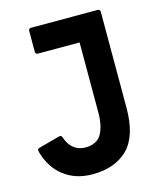

<svg xmlns="http://www.w3.org/2000/svg" viewBox="-112 -816 766 912"><g transform="rotate(-15 271.0 -360.0)"><path d="M230 14Q148 14 90 -30.5Q32 -75 10 -157Q7 -170 19 -173L122 -201Q135 -204 138 -191Q149 -157 172.5 -137.5Q196 -118 230 -118Q288 -118 310 -158Q332 -198 332 -263V-607H128Q115 -607 115 -620V-721Q115 -734 128 -734H454Q467 -734 467 -721V-249Q467 -111 404.5 -48.5Q342 14 230 14Z"/></g></svg>

Font: LINE Seed Sans
Style: Bold
Weight: 700
Designer: LINE VX Design & Dalton Maag Ltd & Sandoll Inc
Foundry: Dalton Maag Ltd
Version: Version 1.003